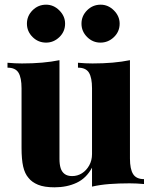

<svg xmlns="http://www.w3.org/2000/svg" viewBox="-20 -786 654 820"><path d="M535 -529V-109Q535 -64 548.5 -42.5Q562 -21 595 -21V0Q564 -3 533 -3Q487 -3 447.5 0Q408 3 373 11V-70Q349 -25 307.5 -5.5Q266 14 213 14Q169 14 142.5 3Q116 -8 102 -26Q86 -44 79 -74.5Q72 -105 72 -155V-409Q72 -454 59 -475.5Q46 -497 12 -497V-518Q44 -515 74 -515Q120 -515 160 -518.5Q200 -522 234 -529V-107Q234 -84 239 -68Q244 -52 256 -43Q268 -34 288 -34Q311 -34 330 -46Q349 -58 361 -79.5Q373 -101 373 -128V-409Q373 -454 360 -475.5Q347 -497 313 -497V-518Q345 -515 375 -515Q421 -515 461 -518.5Q501 -522 535 -529ZM410 -766Q442 -766 466.5 -741.5Q491 -717 491 -685Q491 -651 466.5 -627.5Q442 -604 409 -604Q376 -604 352 -628Q328 -652 328 -685Q328 -718 352 -742Q376 -766 410 -766ZM177 -766Q209 -766 233.5 -741.5Q258 -717 258 -685Q258 -651 233.5 -627.5Q209 -604 177 -604Q143 -604 119 -628Q95 -652 95 -685Q95 -718 119 -742Q143 -766 177 -766Z"/></svg>

Font: Playfair Display ExtraBold
Style: Regular
Weight: 800
Designer: Claus Eggers Sørensen
Foundry: Claus Eggers Sørensen
Version: Version 1.203